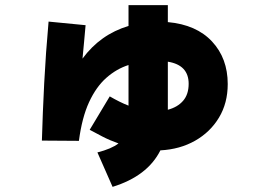

<svg xmlns="http://www.w3.org/2000/svg" viewBox="-20 -648 1040 747"><path d="M287 -100 143 -101Q146 -208 152 -325Q158 -442 169 -564L313 -550Q310 -516 307 -483.5Q304 -451 301 -420Q370 -514 480 -547V-628H633V-562Q744 -552 805 -486.5Q866 -421 866 -321Q866 -247 832 -190.5Q798 -134 739 -100.5Q680 -67 604 -63Q554 37 418 79L359 -55Q414 -69 441 -90Q407 -102 379 -116.5Q351 -131 329 -143L407 -273Q426 -262 444 -253Q462 -244 480 -237V-395Q433 -380 393.5 -345Q354 -310 326.5 -250.5Q299 -191 287 -100ZM714 -322Q714 -395 633 -408V-221Q671 -231 692.5 -256Q714 -281 714 -322Z"/></svg>

Font: Murecho Black
Style: Regular
Weight: 900
Designer: Neil Summerour
Foundry: Positype
Version: Version 1.010; ttfautohint (v1.8.3)